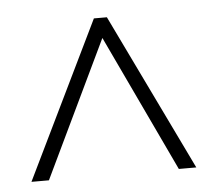

<svg xmlns="http://www.w3.org/2000/svg" viewBox="-36 -757 477 427"><g transform="rotate(-5 202.5 -543.0)"><path d="M18 -368 188 -718H217L386 -368H347L203 -673L57 -368Z"/></g></svg>

Font: Noto Sans Tamil ExtraCondensed ExtraLight
Style: Regular
Weight: 200
Width: 2
Designer: Jelle Bosma - Monotype Design Team
Foundry: Monotype Imaging Inc.
Version: Version 2.004; ttfautohint (v1.8.4.7-5d5b)